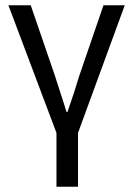

<svg xmlns="http://www.w3.org/2000/svg" viewBox="-20 -506 507 731"><path d="M195 205V0L12 -486H97L188 -221Q199 -185 211 -149.5Q223 -114 233 -80H237Q249 -114 260.5 -149.5Q272 -185 283 -221L374 -486H455L277 0V205Z"/></svg>

Font: Source Sans 3
Style: Regular
Weight: 400
Designer: Paul D. Hunt
Foundry: Adobe
Version: Version 3.046;hotconv 1.0.118;makeotfexe 2.5.65603